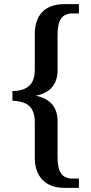

<svg xmlns="http://www.w3.org/2000/svg" viewBox="-20 -780 441 927"><path d="M291 127H361V82H330C276 82 258 46 258 -21V-194C258 -259 226 -302 156 -317V-319C225 -332 258 -377 258 -441V-612C258 -679 276 -715 330 -715H361V-760H291C198 -760 148 -708 148 -616V-443C148 -363 101 -342 40 -340V-294C101 -291 148 -272 148 -191V-18C148 71 198 127 291 127Z"/></svg>

Font: Noto Serif Tamil SemiCondensed Medium
Style: Regular
Weight: 500
Width: 4
Designer: Indian Type Foundry, Tom Grace, and the Monotype Design Team
Foundry: Monotype Imaging Inc.
Version: Version 2.004